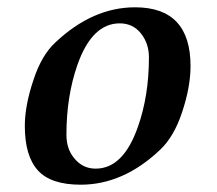

<svg xmlns="http://www.w3.org/2000/svg" viewBox="-20 -489 595 526"><path d="M502 -308Q502 -251 479 -182Q457 -115 419 -79Q318 17 201 17Q119 17 83.5 -22.5Q48 -62 48 -144Q48 -200 72 -271Q94 -338 132 -373Q234 -469 350 -469Q502 -469 502 -308ZM388 -332Q388 -370 366 -397.5Q344 -425 308 -425Q232 -425 192 -311Q162 -225 162 -120Q162 -81 183 -56Q206 -27 242 -27Q318 -27 358 -142Q388 -227 388 -332Z"/></svg>

Font: GFS Didot
Style: Bold Italic
Weight: 700
Italic angle: -12°
Designer: Designed by Takis Katsoulidis and George D. Matthiopoulos.
Foundry: Designed by Takis Katsoulidis and George D. Matthiopoulos.
Version: Version 1.0